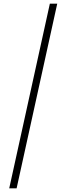

<svg xmlns="http://www.w3.org/2000/svg" viewBox="-20 -820 360 1040"><path d="M30 200 250 -800H290L70 200Z"/></svg>

Font: Big Shoulders Stencil Text SC Thin
Style: Regular
Weight: 100
Designer: Patric King
Foundry: XO Type Co
Version: Version 2.001